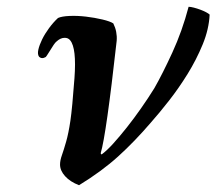

<svg xmlns="http://www.w3.org/2000/svg" viewBox="-20 -498 638 566"><path d="M187 -379Q181 -387 169.5 -386.5Q158 -386 147 -376Q143 -373 138 -365.5Q133 -358 125 -345Q117 -332 115 -330Q103 -323 95 -331Q90 -338 93 -351.5Q96 -365 104 -381.5Q112 -398 124.5 -415Q137 -432 151 -445Q162 -450 185 -451Q208 -452 233.5 -449Q259 -446 282 -440.5Q305 -435 314 -429Q326 -405 324 -378Q293 -100 277 -47Q277 -43 280 -43Q295 -54 314 -75Q333 -96 354 -122.5Q375 -149 396 -179Q417 -209 435 -238Q459 -280 488 -343Q517 -406 536 -478Q542 -478 551.5 -475.5Q561 -473 570.5 -469.5Q580 -466 587.5 -462Q595 -458 598 -455Q596 -412 577.5 -367Q559 -322 533 -280Q507 -238 478 -201Q449 -164 425 -137Q377 -81 328.5 -37Q280 7 213 48Q187 38 172 21.5Q157 5 157 -13Q157 -25 162.5 -40.5Q168 -56 175 -80.5Q182 -105 187.5 -142Q193 -179 199.5 -267.5Q206 -356 187 -379Z"/></svg>

Font: Sweet Mavka Script
Style: Regular
Weight: 500
Designer: Pablo Impallari/Anastassiya Vishnevskaya
Foundry: Pablo Impallari/ Anastassiya Vishnevskaya
Version: Version 2.0/www.impallari.com/   behance.net/sweetcherry